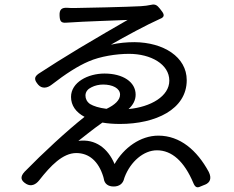

<svg xmlns="http://www.w3.org/2000/svg" viewBox="-20 -781 1020 838"><path d="M325 -570C260 -531 197 -491 148 -459C127 -444 130 -431 147 -411C163 -393 186 -396 205 -411C267 -459 320 -493 367 -513C417 -535 488 -546 543 -546C638 -546 719 -501 719 -429C719 -361 638 -314 541 -305C561 -323 572 -344 572 -368C572 -423 517 -460 436 -460C364 -460 290 -422 290 -358C290 -321 311 -291 349 -271C273 -211 168 -114 87 -31C67 -9 70 7 95 22C116 34 136 25 151 6C201 -58 254 -113 313 -113C368 -113 410 -78 431 -9C432 -6 432 -4 433 -1C436 22 453 33 476 33C500 33 517 21 522 -2C523 -4 523 -6 524 -8C550 -76 607 -125 665 -125C730 -125 784 -77 824 18C831 35 839 39 850 35L872 26L875 25C897 16 905 -3 891 -31C840 -125 766 -189 671 -189C593 -189 520 -136 480 -65C451 -134 396 -176 322 -166C350 -188 391 -221 427 -246C450 -242 475 -240 504 -240C658 -240 795 -303 795 -431C795 -533 693 -596 567 -597C535 -597 499 -594 464 -586C526 -622 621 -673 677 -698C704 -708 696 -721 678 -743C666 -758 658 -764 640 -760C627 -757 611 -755 595 -754C547 -751 331 -746 305 -746C295 -746 283 -746 272 -747C248 -748 239 -738 240 -714C241 -690 245 -680 269 -682C350 -688 504 -692 537 -694C481 -662 402 -616 325 -570ZM379 -400C394 -408 413 -412 430 -412C471 -412 504 -396 504 -368C504 -344 481 -323 445 -306C412 -310 388 -318 373 -327C359 -337 353 -350 353 -364C353 -381 364 -393 379 -400Z"/></svg>

Font: GenSenRounded2 TW R
Style: Regular
Weight: 400
Version: Version 2.100;PS 2.1;hotconv 16.6.51;makeotf.lib2.5.65220 DE